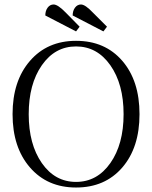

<svg xmlns="http://www.w3.org/2000/svg" viewBox="-20 -824 678 856"><path d="M319 -684 182 -755Q182 -776 192.5 -790Q203 -804 219 -804Q238 -804 273 -768L335 -705ZM441 -684 304 -755Q304 -776 314.5 -790Q325 -804 341 -804Q360 -804 394 -768L457 -705ZM319 12Q191 12 113.5 -77.5Q36 -167 36 -315Q36 -463 113.5 -552.5Q191 -642 319 -642Q448 -642 525 -553Q602 -464 602 -315Q602 -166 525 -77Q448 12 319 12ZM166.5 -97Q225 -13 319 -13Q413 -13 472 -97Q531 -181 531 -315Q531 -449 472 -533Q413 -617 319 -617Q225 -617 166.5 -533Q108 -449 108 -315Q108 -181 166.5 -97Z"/></svg>

Font: Arapey Thin
Style: Regular
Weight: 100
Designer: Eduardo Rodriguez Tunni
Foundry: Eduardo Rodriguez Tunni
Version: Version 4.000;hotconv 1.0.109;makeotfexe 2.5.65596